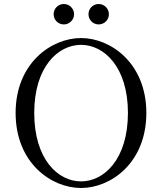

<svg xmlns="http://www.w3.org/2000/svg" viewBox="-20 -925 811 959"><path d="M350 -854C350 -826 327 -803 299 -803C270 -803 248 -826 248 -854C248 -882 270 -905 299 -905C327 -905 350 -882 350 -854ZM524 -854C524 -826 501 -803 473 -803C444 -803 422 -826 422 -854C422 -882 444 -905 473 -905C501 -905 524 -882 524 -854ZM385 14C533 14 711 -111 711 -361C711 -609 533 -735 385 -735C236 -735 58 -609 58 -361C58 -111 236 14 385 14ZM385 -19C269 -19 151 -130 151 -361C151 -590 269 -701 385 -701C500 -701 619 -590 619 -361C619 -130 500 -19 385 -19Z"/></svg>

Font: Shippori Mincho OTF
Style: Regular
Weight: 400
Designer: FONTDASU
Foundry: FONTDASU / Google Inc. / but / Adobe
Version: Version 3.300;hotconv 1.0.109;makeotfexe 2.5.65596